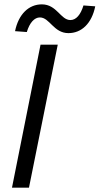

<svg xmlns="http://www.w3.org/2000/svg" viewBox="-20 -861 457 881"><path d="M35 0H113L245 -656H166ZM294 -709C354 -709 401 -753 417 -832L363 -836C350 -793 329 -769 303 -769C258 -769 241 -841 172 -841C112 -841 65 -796 49 -718L103 -714C116 -757 138 -781 163 -781C208 -781 226 -709 294 -709Z"/></svg>

Font: Source Sans Pro
Style: Italic
Weight: 400
Italic angle: -11°
Designer: Paul D. Hunt
Foundry: Adobe Systems Incorporated
Version: Version 3.006;hotconv 1.0.111;makeotfexe 2.5.65597